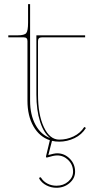

<svg xmlns="http://www.w3.org/2000/svg" viewBox="-20 -680 455 925"><path d="M390.1 -509.8V-500H181.2Q163.1 -500 163.1 -482.4V-225.1Q163.1 -127.4 191.4 -67.4Q219.7 -7.3 265.6 -7.3Q301.8 -7.3 334.5 -22.9Q367.2 -38.6 386.2 -68.4L394 -63.5Q374 -31.2 338.9 -14.4Q303.7 2.4 265.6 2.4Q245.6 2.4 230.5 -1.5L212.9 66.9Q241.7 58.6 255.4 58.6Q290.5 58.6 316.2 84.5Q341.8 110.4 341.8 147Q341.8 178.7 315.4 201.7Q289.1 224.6 252 224.6Q226.1 224.6 203.9 213.1Q181.6 201.7 169.4 181.6Q167.5 177.2 170.9 175.3Q176.3 172.4 178.2 176.8Q189 194.3 208.7 204.6Q228.5 214.8 252 214.8Q285.6 214.8 308.8 194.6Q332 174.3 332 147Q332 114.3 309.3 91.6Q286.6 68.8 255.4 68.8Q238.8 68.8 207.5 78.6Q202.6 80.1 201.7 75.7Q201.2 74.7 201.7 73.2V72.8L220.2 -4.4Q169.9 -21 141.1 -71.5Q112.3 -122.1 112.3 -194.8V-482.4Q112.3 -500 94.7 -500H20V-509.8H64.9Q97.7 -509.8 106.4 -520.5Q115.2 -531.2 115.2 -571.3V-660.2H125V-194.8Q125 -126.5 151.1 -78.6Q177.2 -30.8 222.2 -14.6Q190.9 -38.1 173.1 -93.5Q155.3 -148.9 155.3 -225.1V-509.8Z"/></svg>

Font: ZnikomitNo25
Style: Regular
Weight: 100
Designer: gluk
Foundry: gluk
Version: Version 0.56